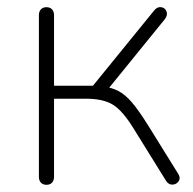

<svg xmlns="http://www.w3.org/2000/svg" viewBox="-20 -507 537 533"><path d="M88 -16V-465Q88 -475 93.5 -481Q99 -487 109 -487Q119 -487 124.5 -481Q130 -475 130 -465V-269H238L408 -478Q417 -489 428 -487Q439 -485 442.5 -474.5Q446 -464 437 -453L277 -256L258 -268Q288 -265 307.5 -255Q327 -245 346 -223Q365 -201 393 -156L475 -24Q482 -13 476 -4Q470 5 459 5.5Q448 6 441 -5L351 -150Q321 -199 294 -216Q267 -233 218 -233H130V-16Q130 -6 124.5 0Q119 6 109 6Q99 6 93.5 0Q88 -6 88 -16Z"/></svg>

Font: SN Pro Thin
Style: Regular
Weight: 200
Designer: Tobias Whetton
Foundry: Supernotes
Version: Version 1.003;Glyphs 3.3 (3324)